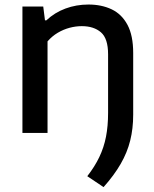

<svg xmlns="http://www.w3.org/2000/svg" viewBox="-20 -572 663 826"><path d="M425.5 233 355.5 186Q387.5 145 407.2 103.8Q427 62.5 436 16.2Q445 -30 445 -86V-338.5Q445 -406.5 414.2 -433Q383.5 -459.5 332 -459.5Q306 -459.5 279.5 -452.5Q253 -445.5 228.5 -431Q204 -416.5 184.5 -394V0H76.5V-544H166L173.5 -484.5H179.5Q215 -518 261.5 -535.2Q308 -552.5 360.5 -552.5Q417 -552.5 460.5 -531.8Q504 -511 528.5 -465Q553 -419 553 -344V-78.5Q553 -19 540.2 32.5Q527.5 84 499.2 133Q471 182 425.5 233Z"/></svg>

Font: Encode Sans SemiExpanded Medium
Style: Regular
Weight: 500
Width: 6
Designer: Multiple Designers
Foundry: Impallari Type
Version: Version 3.002